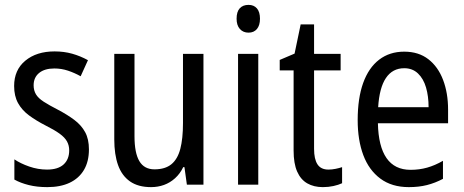

<svg xmlns="http://www.w3.org/2000/svg" viewBox="-20 -758 1903 788"><path d="M345 -145Q345 -95 324.5 -60.5Q304 -26 266 -8Q228 10 174 10Q132 10 98 1.5Q64 -7 39 -21V-104Q64 -87 100 -74.5Q136 -62 173 -62Q218 -62 241 -83Q264 -104 264 -141Q264 -161 255 -177.5Q246 -194 224.5 -209.5Q203 -225 167 -243Q128 -263 99 -284.5Q70 -306 54 -335Q38 -364 38 -405Q38 -471 84 -509Q130 -547 204 -547Q243 -547 276.5 -537.5Q310 -528 341 -511L311 -445Q286 -459 259 -468Q232 -477 203 -477Q163 -477 140.5 -458.5Q118 -440 118 -408Q118 -387 127.5 -371Q137 -355 159.5 -340.5Q182 -326 219 -307Q257 -287 285.5 -265.5Q314 -244 329.5 -215.5Q345 -187 345 -145Z M815 -537V0H747L737 -72H732Q719 -45 698.5 -26.5Q678 -8 653 1Q628 10 600 10Q547 10 513.5 -13.5Q480 -37 464.5 -80.5Q449 -124 449 -186V-537H532V-199Q532 -130 552 -96.5Q572 -63 614 -63Q658 -63 683.5 -84Q709 -105 720 -147Q731 -189 731 -253V-537Z M1040 -537V0H957V-537ZM1000 -738Q1022 -738 1034.5 -723.5Q1047 -709 1047 -681Q1047 -654 1034.5 -639Q1022 -624 1000 -624Q978 -624 964.5 -639Q951 -654 951 -681Q951 -710 964 -724Q977 -738 1000 -738Z M1328 -62Q1342 -62 1357 -65Q1372 -68 1384 -72V-6Q1369 1 1348.5 5.5Q1328 10 1305 10Q1268 10 1241 -5.5Q1214 -21 1199.5 -54Q1185 -87 1185 -140V-469H1128V-512L1189 -538L1214 -658H1269V-537H1378V-469H1269V-147Q1269 -105 1283 -83.5Q1297 -62 1328 -62Z M1639 -546Q1698 -546 1738 -515Q1778 -484 1798.5 -430Q1819 -376 1819 -308V-252H1531Q1533 -157 1566.5 -109Q1600 -61 1665 -61Q1701 -61 1733 -70Q1765 -79 1798 -98V-24Q1766 -7 1732.5 1.5Q1699 10 1658 10Q1588 10 1541 -25Q1494 -60 1471 -121.5Q1448 -183 1448 -265Q1448 -355 1470.5 -417.5Q1493 -480 1536 -513Q1579 -546 1639 -546ZM1639 -478Q1591 -478 1564 -438Q1537 -398 1532 -318H1739Q1739 -363 1728.5 -399Q1718 -435 1695.5 -456.5Q1673 -478 1639 -478Z"/></svg>

Font: Noto Sans Thai Condensed
Style: Regular
Weight: 400
Width: 3
Designer: Monotype Design Team
Foundry: Monotype Imaging Inc.
Version: Version 2.002